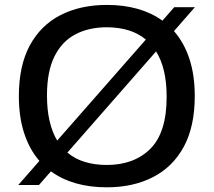

<svg xmlns="http://www.w3.org/2000/svg" viewBox="-20 -770 889 799"><path d="M142 0H56L144 -100.5Q103 -147.5 80.8 -215Q58.5 -282.5 58.5 -370Q58.5 -497 104.2 -581.2Q150 -665.5 232.5 -707.5Q315 -749.5 424.5 -749.5Q565 -749.5 656 -684L705 -740H791L704 -640.5Q745.5 -593.5 768 -525.8Q790.5 -458 790.5 -370Q790.5 -243.5 744.8 -159.2Q699 -75 616.5 -32.8Q534 9.5 424.5 9.5Q283 9.5 192 -57ZM175.5 -373Q175.5 -312.5 186.5 -265.8Q197.5 -219 218 -185L587 -605.5Q555.5 -631.5 514.5 -644Q473.5 -656.5 424.5 -656.5Q349.5 -656.5 293.5 -627Q237.5 -597.5 206.5 -535Q175.5 -472.5 175.5 -373ZM424.5 -83.5Q538 -83.5 605.8 -151Q673.5 -218.5 673.5 -367Q673.5 -428 662.2 -475Q651 -522 629.5 -556L260.5 -135Q292 -108.5 333.5 -96Q375 -83.5 424.5 -83.5Z"/></svg>

Font: Encode Sans Exp Md
Style: Regular
Weight: 500
Width: 7
Designer: Multiple Designers
Foundry: Impallari Type
Version: Version 3.002; ttfautohint (v1.8.3) -l 8 -r 50 -G 200 -x 14 